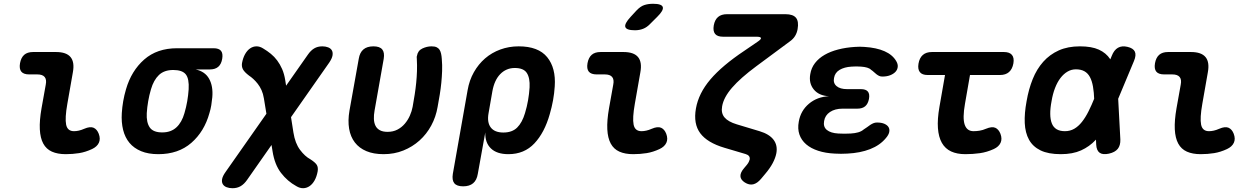

<svg xmlns="http://www.w3.org/2000/svg" viewBox="-20 -805 6640 1015"><path d="M336 -256.2Q322.6 -180.7 329.6 -146.1Q336.6 -111.5 371.3 -111.5Q383.4 -111.5 396.7 -114.5Q410 -117.4 425.6 -124.3Q456.7 -137.7 474.9 -129.6Q493 -121.5 502.1 -97.6Q512.2 -70.6 502.6 -50.1Q493 -29.5 466.7 -17.1Q432.4 -1 398.4 4.5Q364.3 10 327.7 10Q284.3 10 254.4 -3.4Q224.6 -16.7 208.7 -46Q192.8 -75.3 190.5 -121.6Q188.2 -167.8 199.6 -232.9L221.9 -357.6Q227.3 -384.6 216 -398.1Q204.7 -411.6 177.7 -411.6H134.5Q104.7 -411.6 92.7 -426.3Q80.7 -441 85.8 -470.8Q91.2 -500.6 108.1 -515.3Q125 -530 154.8 -530H276Q331 -530 353.1 -503.1Q375.2 -476.3 365.1 -422Z M1013.8 -437.9Q1063.9 -427.4 1085.6 -388.3Q1107.3 -349.2 1102.3 -291Q1100.3 -270 1097 -249Q1093.6 -228 1087.1 -207Q1060.1 -109.5 991.5 -49.8Q922.9 10 817.1 10Q764.2 10 726.2 -5.7Q688.2 -21.4 664.6 -49.6Q641 -77.8 630.9 -118.2Q620.9 -158.6 623.9 -207Q625.9 -238.5 631.3 -270Q636.8 -301.5 646.1 -333Q674.5 -430.8 742.4 -490.4Q810.3 -550 916.1 -550H1108.8Q1137.2 -550 1148.3 -536.3Q1159.4 -522.7 1154.7 -494.3Q1150 -465.9 1133.8 -451.9Q1117.6 -437.9 1089.2 -437.9ZM837.4 -105Q861.5 -105 880.1 -111.9Q898.8 -118.8 912.9 -132Q927.1 -145.1 937.6 -163.9Q948.2 -182.6 955.1 -207Q964.4 -238.5 969.8 -270Q975.3 -301.5 977.3 -333Q980.6 -388.8 962.1 -411.9Q943.7 -435 895.8 -435Q847.9 -435 820.1 -408.4Q792.3 -381.8 778.1 -333Q768.8 -301.5 763.4 -270Q757.9 -238.5 755.9 -207Q753.3 -158.2 771.4 -131.6Q789.5 -105 837.4 -105Z M1286.2 146Q1271 168 1252.4 179Q1233.8 190 1209.1 190Q1191.8 190 1178.1 184.7Q1164.4 179.5 1157.8 168.5Q1151.2 157.5 1154.2 141.4Q1157.3 125.3 1172.5 104L1607.7 -516.3Q1622.9 -538.3 1641 -549.1Q1659.1 -560 1683.8 -560Q1701.1 -560 1714.6 -554.7Q1728.2 -549.5 1734.3 -538.8Q1740.4 -528.2 1737.9 -512.1Q1735.3 -496 1720.4 -474ZM1620.6 36.9Q1646.8 53.8 1654.8 66.9Q1662.7 80 1659.3 101Q1654.2 128.9 1643 148.8Q1631.7 168.7 1616.4 179Q1601.1 189.4 1583.1 189.9Q1565.1 190.3 1546.5 179Q1499.7 153.4 1465.7 109.2Q1431.7 65.1 1420.7 -6.2L1375.1 -284.7Q1371.1 -309.5 1362.6 -328.4Q1354.1 -347.3 1342.6 -361.9Q1331.1 -376.6 1319.1 -387.5Q1307.2 -398.4 1296.6 -405.2Q1272.2 -423.8 1264.4 -438.3Q1256.6 -452.8 1259.3 -471Q1264.4 -498.9 1275.6 -518.8Q1286.9 -538.7 1302.2 -549.2Q1317.5 -559.7 1335.5 -560Q1353.5 -560.3 1372.1 -548.3Q1393 -535.8 1411.8 -520.5Q1430.6 -505.2 1445.4 -485.3Q1460.2 -465.5 1471.4 -440.1Q1482.5 -414.7 1487.8 -381.6L1531.2 -104.2Q1540.2 -47.4 1566.1 -12.9Q1592 21.7 1620.6 36.9Z M1876.5 -494Q1881.9 -527.5 1901.2 -543.7Q1920.5 -560 1954 -560Q1987.5 -560 2000.7 -543.7Q2013.9 -527.5 2008.5 -494L1960.1 -220.5Q1955.8 -196.8 1956.6 -176.3Q1957.4 -155.8 1964.8 -140.6Q1972.2 -125.3 1987.9 -116.7Q2003.5 -108 2028.9 -108Q2058.3 -108 2080.9 -119.8Q2103.6 -131.6 2119.9 -150.9Q2136.3 -170.1 2146.7 -193.6Q2157.1 -217.1 2161.4 -240.5Q2167.7 -275.3 2172.5 -306.5Q2177.3 -337.6 2180.3 -367.9Q2183.3 -398.2 2184.3 -428.8Q2185.4 -459.5 2183.5 -494Q2183.5 -498.4 2183 -501.7Q2182.5 -505.1 2184.2 -509.5Q2188.6 -537.3 2212.7 -548.6Q2236.9 -560 2261 -560Q2278.6 -560 2288.6 -555.1Q2298.6 -550.2 2303.9 -541.7Q2309.1 -533.3 2311.8 -521.1Q2314.5 -508.9 2315.5 -494Q2318.4 -460.5 2317.2 -429.3Q2316 -398.2 2313 -367.5Q2310 -336.9 2304.9 -305.6Q2299.7 -274.3 2293.4 -239.8Q2284.4 -187 2259.8 -141.4Q2235.1 -95.8 2197.8 -62.3Q2160.4 -28.7 2112.4 -9.4Q2064.4 10 2008 10Q1954.9 10 1916.9 -6Q1878.9 -22 1855.9 -51.9Q1832.9 -81.8 1825.6 -124.6Q1818.4 -167.3 1827.4 -219.8Z M2428.4 180Q2394.9 180 2381.7 163.7Q2368.5 147.5 2373.9 114L2452 -328.3Q2461 -380.7 2485.1 -423.2Q2509.2 -465.8 2544.3 -496.2Q2579.5 -526.6 2625 -543.3Q2670.5 -560 2722 -560Q2826 -560 2872.7 -502.7Q2919.3 -445.4 2912.6 -348.3Q2910.3 -311.8 2903.7 -275.1Q2897 -238.5 2886.4 -202Q2858.7 -103.9 2805.1 -47Q2751.5 10 2667.5 10Q2606.9 10 2575.4 -20.1Q2543.8 -50.3 2545.4 -105L2505.9 114Q2500.5 147.5 2481.2 163.7Q2461.9 180 2428.4 180ZM2641 -104.4Q2687.5 -104.4 2714 -130.7Q2740.6 -157 2755.4 -207Q2765.7 -240.8 2771.6 -275.1Q2777.6 -309.5 2779.6 -343Q2782.2 -393 2765 -419.3Q2747.9 -445.6 2701.4 -445.6Q2678.3 -445.6 2658.9 -437.2Q2639.4 -428.8 2624.1 -412.8Q2608.7 -396.8 2598.5 -374.4Q2588.3 -352 2583 -323L2562.8 -207Q2553.9 -158 2574.4 -131.2Q2594.8 -104.4 2641 -104.4Z M3336 -256.2Q3322.6 -180.7 3329.6 -146.1Q3336.6 -111.5 3371.3 -111.5Q3383.4 -111.5 3396.7 -114.5Q3410 -117.4 3425.6 -124.3Q3456.7 -137.7 3474.9 -129.6Q3493 -121.5 3502.1 -97.6Q3512.2 -70.6 3502.6 -50.1Q3493 -29.5 3466.7 -17.1Q3432.4 -1 3398.4 4.5Q3364.3 10 3327.7 10Q3284.3 10 3254.4 -3.4Q3224.6 -16.7 3208.7 -46Q3192.8 -75.3 3190.5 -121.6Q3188.2 -167.8 3199.6 -232.9L3221.9 -357.6Q3227.3 -384.6 3216 -398.1Q3204.7 -411.6 3177.7 -411.6H3134.5Q3104.7 -411.6 3092.7 -426.3Q3080.7 -441 3085.8 -470.8Q3091.2 -500.6 3108.1 -515.3Q3125 -530 3154.8 -530H3276Q3331 -530 3353.1 -503.1Q3375.2 -476.3 3365.1 -422ZM3417.4 -679.1Q3399.8 -660.5 3379.9 -652.8Q3359.9 -645 3336.9 -645Q3291.6 -645 3285.8 -662.3Q3280.1 -679.5 3313.9 -716L3344.2 -748.9Q3365.3 -771.3 3385.6 -778.1Q3405.9 -785 3432.7 -785Q3478.6 -785 3483.8 -767.4Q3489 -749.9 3453.9 -715.5Z M3978.6 -455.1Q3894.2 -392.6 3849.9 -341.3Q3805.5 -290 3797.5 -243Q3790.9 -207.2 3810.1 -184.3Q3829.3 -161.4 3875 -147.7L3995.6 -111.4Q4046.9 -96 4069.4 -66.2Q4091.8 -36.3 4084.1 5.2Q4079.4 29.8 4064.9 57.3Q4050.3 84.8 4024.9 114.6L4003.2 140.5Q3982.9 164.5 3961.7 169.4Q3940.6 174.3 3917.6 159.8Q3894.9 145.3 3894.2 126Q3893.6 106.8 3913.9 83.5L3928.8 65.8Q3935.1 57.8 3938.4 51Q3941.8 44.2 3943.1 38.6Q3945.1 27.7 3939.5 20.3Q3933.9 12.9 3921.4 9.3L3809.7 -23.8Q3719 -50.7 3681.8 -100.7Q3644.6 -150.8 3659 -231.5Q3673.1 -311.8 3735.4 -385.1Q3797.8 -458.4 3914.8 -536.4L3982.7 -582.8Q4003.9 -596.5 4002.9 -603.7Q4001.9 -610.9 3978.4 -610.9H3802Q3772.2 -610.9 3760.2 -625.9Q3748.2 -641 3753.3 -670.8Q3758.7 -700.6 3776.1 -715.3Q3793.5 -730 3823.3 -730H4132.1Q4172.6 -730 4188.1 -710.8Q4203.6 -691.6 4196.5 -651.1Q4193.1 -631.2 4183.1 -614.8Q4173.2 -598.5 4155 -585.7Z M4718.2 -481.4Q4727.4 -465.9 4725.8 -451.1Q4724.1 -436.2 4713.8 -425.2Q4703.5 -414.2 4685.8 -407.2Q4668 -400.3 4644.3 -400.3Q4634.4 -400.3 4627.1 -403.9Q4619.8 -407.5 4613.2 -412.6Q4606.6 -417.7 4600.1 -423.9Q4593.7 -430.1 4584.8 -436Q4577.5 -443.6 4564 -447.5Q4550.6 -451.5 4531.9 -452.8Q4519.2 -453.8 4506.6 -453.8Q4494.1 -453.8 4481.4 -452.8Q4443.5 -450.5 4418.6 -435.7Q4393.7 -420.9 4389.1 -392.9Q4383.5 -366 4402.3 -349.9Q4421 -333.8 4458.2 -333.8H4531.3Q4556.9 -333.8 4567.7 -321.2Q4578.5 -308.5 4573.8 -282.2Q4568.7 -255.9 4553.7 -243.2Q4538.7 -230.6 4512.4 -230.6H4434.2Q4394.1 -230.6 4367.8 -213Q4341.5 -195.5 4336.6 -165Q4331 -134.4 4351.2 -118Q4371.4 -101.5 4411.2 -99.2Q4427.7 -98.2 4444.4 -98.2Q4461 -98.2 4477.5 -99.2Q4500.1 -100.5 4517.2 -105.5Q4534.4 -110.5 4545.9 -120.6Q4555.8 -126.5 4564.3 -133Q4572.8 -139.6 4580.8 -144.9Q4588.8 -150.1 4597.3 -153.7Q4605.8 -157.3 4616.3 -157.3Q4640 -157.3 4655.6 -150.4Q4671.1 -143.4 4677.5 -132.4Q4683.9 -121.4 4680.8 -106.5Q4677.7 -91.7 4663.4 -75.2Q4632.2 -37.2 4579.9 -16.7Q4527.5 3.7 4459.3 7Q4442.8 8 4426 8Q4409.2 8 4393 7Q4343.9 4.7 4305.4 -7.9Q4267 -20.4 4241.7 -42.1Q4216.5 -63.8 4206.1 -94Q4195.7 -124.2 4202.7 -161.9Q4212.7 -219.8 4256.4 -256.6Q4300.1 -293.4 4362.5 -296.3Q4309 -298.9 4281.9 -332.2Q4254.8 -365.6 4263.5 -413.3Q4268.8 -446.2 4288.5 -471.7Q4308.3 -497.2 4339.2 -515Q4370.2 -532.9 4411 -543.4Q4451.8 -554 4499.6 -557Q4512.3 -558 4525.2 -558Q4538.1 -558 4550.1 -557Q4613.4 -553 4656.2 -534.1Q4698.9 -515.2 4718.2 -481.4Z M5287.1 -530Q5316.9 -530 5329.6 -514.7Q5342.3 -499.4 5337.2 -469.6Q5331.8 -439.8 5314.1 -424.1Q5296.3 -408.5 5266.5 -408.5H4883.9Q4854.8 -408.5 4842.8 -423.8Q4830.8 -439.1 4835.5 -468.2Q4840.6 -498.7 4858.3 -514.3Q4876.1 -530 4906.6 -530ZM5192.4 -124.3Q5223.8 -137.4 5241.7 -129.5Q5259.5 -121.5 5268.9 -97.6Q5279 -70.6 5269.4 -49.9Q5259.8 -29.2 5233.5 -17.1Q5197 -0.4 5159.9 4.8Q5122.9 10 5083 10Q5039.3 10 5008.1 -4.4Q4976.9 -18.8 4959.3 -49.5Q4941.8 -80.2 4938.3 -127.5Q4934.9 -174.8 4946.3 -239.9L4997 -530H5129L5081.3 -256.2Q5067.9 -180.7 5079.8 -146.1Q5091.6 -111.5 5126.6 -111.5Q5142.4 -111.5 5158.8 -114.2Q5175.1 -116.8 5192.4 -124.3Z M5902.7 -67.7Q5903.7 -36.3 5889 -18.1Q5874.3 0.2 5842.2 7.3Q5809.8 14.4 5793.2 2.5Q5776.7 -9.3 5775 -40.7L5764.6 -277.3Q5763.3 -317.3 5758 -347.4Q5752.7 -377.6 5741.7 -397.9Q5730.8 -418.2 5712.7 -428.3Q5694.6 -438.5 5667.4 -438.5Q5644.1 -438.5 5623.5 -426.5Q5602.9 -414.5 5586.2 -392.7Q5569.5 -371 5557.4 -339.7Q5545.3 -308.5 5539 -270H5407Q5418 -334 5439.4 -387Q5460.8 -440 5495.1 -478.5Q5529.4 -517 5577.2 -538.5Q5625.1 -560 5689 -560Q5750.8 -560 5789.1 -542.6Q5827.4 -525.1 5848.7 -492.7Q5870 -460.2 5878.4 -413.8Q5886.8 -367.3 5889.8 -309.3ZM5857.1 -509.3Q5869.2 -540.7 5890.1 -552.5Q5911.1 -564.4 5940.5 -557.3Q5970.9 -550.2 5979.4 -531.9Q5987.8 -513.7 5974.6 -482.3L5880.4 -257Q5856.4 -199 5831 -150Q5805.6 -101 5772.5 -65.5Q5739.4 -30 5695.1 -10Q5650.8 10 5588 10Q5521.6 10 5480.7 -10Q5439.9 -30 5419.8 -66.5Q5399.7 -103 5397.3 -154.5Q5395 -206 5407 -270H5539Q5531.7 -232.2 5532.1 -202.6Q5532.4 -173 5540.4 -152.8Q5548.3 -132.5 5565.5 -122Q5582.6 -111.5 5609.6 -111.5Q5636.8 -111.5 5658.9 -124.2Q5680.9 -136.9 5699.4 -160.3Q5718 -183.6 5734.4 -216.3Q5750.8 -249 5766.8 -289Z M6336 -256.2Q6322.6 -180.7 6329.6 -146.1Q6336.6 -111.5 6371.3 -111.5Q6383.4 -111.5 6396.7 -114.5Q6410 -117.4 6425.6 -124.3Q6456.7 -137.7 6474.9 -129.6Q6493 -121.5 6502.1 -97.6Q6512.2 -70.6 6502.6 -50.1Q6493 -29.5 6466.7 -17.1Q6432.4 -1 6398.4 4.5Q6364.3 10 6327.7 10Q6284.3 10 6254.4 -3.4Q6224.6 -16.7 6208.7 -46Q6192.8 -75.3 6190.5 -121.6Q6188.2 -167.8 6199.6 -232.9L6221.9 -357.6Q6227.3 -384.6 6216 -398.1Q6204.7 -411.6 6177.7 -411.6H6134.5Q6104.7 -411.6 6092.7 -426.3Q6080.7 -441 6085.8 -470.8Q6091.2 -500.6 6108.1 -515.3Q6125 -530 6154.8 -530H6276Q6331 -530 6353.1 -503.1Q6375.2 -476.3 6365.1 -422Z"/></svg>

Font: Maple Mono
Style: Italic
Weight: 400
Italic angle: -10°
Monospace: yes
Designer: subframe7536
Version: Version 7.300